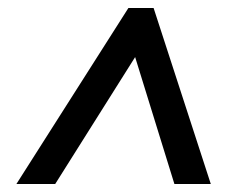

<svg xmlns="http://www.w3.org/2000/svg" viewBox="-20 -537 606 480"><path d="M21 -77 301 -517H364L507 -77H416L304 -439H346L118 -77Z"/></svg>

Font: Rokkitt SemiBold
Style: Italic
Weight: 600
Italic angle: -9°
Designer: Vernon Adams
Foundry: Vernon Adams
Version: Version 3.103